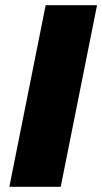

<svg xmlns="http://www.w3.org/2000/svg" viewBox="-20 -720 394 740"><path d="M156 -700H354L214 0H16Z"/></svg>

Font: Idrija
Style: Italic
Weight: 800
Italic angle: -11.3°
Designer: Julieta Ulanovsky
Foundry: Julieta Ulanovsky
Version: Version 7.200